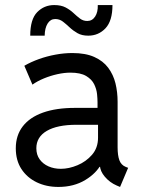

<svg xmlns="http://www.w3.org/2000/svg" viewBox="-20 -738 568 766"><path d="M212.9 7.8Q165 7.8 126.5 -10.7Q87.9 -29.3 65.4 -63.7Q43 -98.1 43 -146.5Q43 -197.8 70.8 -233.9Q98.6 -270 151.4 -288.8Q204.1 -307.6 279.3 -307.6H386.7V-240.2H285.2Q208.5 -240.2 166.7 -215.8Q125 -191.4 125 -146.5Q125 -120.6 138.2 -102.3Q151.4 -84 173.6 -74.2Q195.8 -64.5 222.7 -64.5Q254.9 -64.5 289.3 -78.9Q323.7 -93.3 347.4 -120.8Q371.1 -148.4 371.1 -188.5V-242.2L369.1 -272.5V-330.1Q369.1 -342.8 367.2 -362.5Q365.2 -382.3 355.7 -401.9Q346.2 -421.4 323.7 -434.8Q301.3 -448.2 260.7 -448.2Q236.8 -448.2 209.2 -442.1Q181.6 -436 155.5 -425.3Q129.4 -414.6 109.4 -400.4L77.1 -475.6Q103 -490.7 135 -502.2Q167 -513.7 201.4 -520Q235.8 -526.4 268.6 -526.4Q321.3 -526.4 356.2 -510.7Q391.1 -495.1 411.6 -467.8Q432.1 -440.4 440.7 -405.5Q449.2 -370.6 449.2 -332V-150.4Q449.2 -117.7 456.3 -98.6Q463.4 -79.6 481.4 -72.3L491.2 -68.4L459 7.8L445.3 2Q418 -9.8 398.4 -32.7Q378.9 -55.7 378.9 -78.1L395.5 -72.3H363.3L384.8 -85.9Q365.7 -47.4 320.1 -19.8Q274.4 7.8 212.9 7.8ZM100.6 -595.7Q100.6 -661.1 128.4 -689.5Q156.2 -717.8 196.3 -717.8Q223.6 -717.8 241.7 -708.3Q259.8 -698.7 273.2 -686Q286.6 -673.3 299.3 -663.8Q312 -654.3 328.1 -654.3Q348.1 -654.3 359.6 -672.1Q371.1 -689.9 370.1 -717.8H428.7Q428.7 -654.8 400.9 -625.2Q373 -595.7 332 -595.7Q306.6 -595.7 289.1 -605.7Q271.5 -615.7 257.6 -628.9Q243.7 -642.1 230.5 -652.1Q217.3 -662.1 200.2 -662.1Q181.2 -662.1 169.9 -644Q158.7 -626 158.2 -595.7Z"/></svg>

Font: Reddit Sans
Style: Regular
Weight: 400
Designer: Stephen Hutchings
Foundry: Reddit
Version: Version 1.014